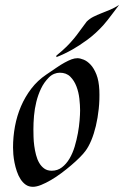

<svg xmlns="http://www.w3.org/2000/svg" viewBox="-20 -737 497 769"><path d="M377.9 -376Q379.4 -337.9 375.5 -301.3Q371.6 -264.6 364 -232.7Q356.4 -200.7 345.5 -174.6Q334.5 -148.4 321.8 -131.8Q313.5 -120.6 298.6 -105.7Q283.7 -90.8 265.1 -75Q246.6 -59.1 225.6 -43.5Q204.6 -27.8 184.1 -15.9Q163.6 -3.9 144.8 3.7Q126 11.2 111.8 11.2Q95.2 11.2 83 2.7Q70.8 -5.9 62 -19.8Q53.2 -33.7 47.4 -51Q41.5 -68.4 38.1 -85.7Q34.7 -103 33.4 -118.9Q32.2 -134.8 32.2 -146Q32.2 -189 40 -231.2Q47.9 -273.4 64.2 -311.5Q80.6 -349.6 105.5 -382.1Q130.4 -414.6 165 -438Q187.5 -453.1 205.6 -465.6Q223.6 -478 238.8 -486.3Q253.9 -494.6 266.4 -499.3Q278.8 -503.9 290 -503.9Q300.8 -503.9 315.2 -498Q329.6 -492.2 343 -477.8Q356.4 -463.4 366.2 -438.7Q376 -414.1 377.9 -376ZM300.8 -294.9Q300.8 -315.4 297.9 -341.8Q294.9 -368.2 286.1 -391.1Q277.3 -414.1 261.5 -429.9Q245.6 -445.8 219.2 -445.8Q208.5 -445.8 197 -441.2Q185.5 -436.5 175.8 -426.8Q156.2 -407.2 144.3 -382.1Q132.3 -356.9 125.5 -329.1Q118.7 -301.3 116.2 -272.9Q113.8 -244.6 113.8 -219.2Q113.8 -206.1 114.3 -188.7Q114.7 -171.4 117.2 -153.1Q119.6 -134.8 124.3 -116.7Q128.9 -98.6 137 -84.7Q145 -70.8 157.2 -62Q169.4 -53.2 187 -53.2Q210.4 -53.2 228 -66.7Q245.6 -80.1 258.3 -101.6Q271 -123 279.1 -149.9Q287.1 -176.8 292 -203.6Q296.9 -230.5 298.8 -254.6Q300.8 -278.8 300.8 -294.9ZM457 -717.3Q443.8 -699.7 431.6 -683.6Q421.4 -669.9 410.6 -656.2Q399.9 -642.6 393.1 -635.3Q362.3 -601.6 329.6 -577.6Q296.9 -553.7 269 -538.1Q236.8 -520 206.1 -508.3Q205.6 -509.8 205.6 -511.2Q205.6 -514.2 206.1 -514.6Q231 -534.7 247.1 -550.8Q263.2 -566.9 275.9 -582.3Q288.6 -597.7 300 -613.8Q311.5 -629.9 327.1 -650.4Q338.9 -662.1 353.8 -669.7Q368.7 -677.2 385.7 -683.8Q402.8 -690.4 420.9 -698Q439 -705.6 457 -717.3Z"/></svg>

Font: Quintessential
Style: Regular
Weight: 400
Designer: Astigmatic (AOETI)
Foundry: Astigmatic (AOETI)
Version: Version 1.000